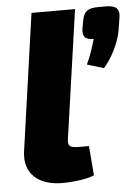

<svg xmlns="http://www.w3.org/2000/svg" viewBox="-52 -741 576 795"><g transform="rotate(-5 236.0 -343.5)"><path d="M290 -700H109L28 -129C17 -41 74 13 177 13C208 13 279 7 308 -8L298 -130H256C218 -130 209 -138 214 -169ZM418 -700H387C345 -700 327 -689 320 -652L313 -614C310 -585 320 -570 356 -570C346 -535 335 -501 319 -467L388 -446C423 -485 454 -548 462 -598L470 -648C477 -685 460 -700 418 -700Z"/></g></svg>

Font: Exo 2 Extra Bold
Style: Italic
Weight: 800
Italic angle: -8°
Designer: Natanael Gama
Version: Version 1.001;PS 001.001;hotconv 1.0.88;makeotf.lib2.5.64775